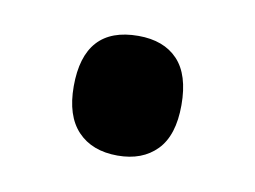

<svg xmlns="http://www.w3.org/2000/svg" viewBox="-34 -470 315 237"><g transform="rotate(10 123.0 -352.0)"><path d="M56 -352Q56 -427 124 -427Q156 -427 173.5 -408.5Q191 -390 191 -352Q191 -314 173 -295.5Q155 -277 124 -277Q92 -277 74 -296Q56 -315 56 -352Z"/></g></svg>

Font: Noto Sans Gujarati UI ExtraCondensed SemiBold
Style: Regular
Weight: 600
Width: 2
Designer: Jelle Bosma - Monotype Design Team, Universal Thirst
Foundry: Monotype Imaging Inc.
Version: Version 2.106; ttfautohint (v1.8.4.7-5d5b)